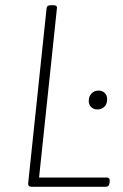

<svg xmlns="http://www.w3.org/2000/svg" viewBox="-20 -722 476 742"><path d="M104 0Q87 0 89 -15L160 -690Q161 -702 177 -702H185Q202 -702 200 -690L131 -36H392Q405 -36 404 -22L403 -14Q402 0 387 0ZM356 -299Q342 -299 332.5 -308Q323 -317 323 -332Q323 -349 333.5 -360.5Q344 -372 361 -372Q375 -372 384.5 -363Q394 -354 394 -339Q394 -319 383 -309Q372 -299 356 -299Z"/></svg>

Font: Asap Semi Condensed Semi Condensed Thin
Style: Italic
Weight: 100
Width: 4
Italic angle: -6°
Designer: Pablo Cosgaya
Foundry: Omnibus-Type
Version: Version 3.001; ttfautohint (v1.8.4.7-5d5b)